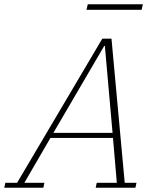

<svg xmlns="http://www.w3.org/2000/svg" viewBox="-65 -879 733 899"><path d="M-40 -23H15L414 -698H457L519 -23H574L569 0H383L388 -23H482L464 -233H171L49 -23H143L138 0H-45ZM185 -257H462L426 -664H423ZM346 -859H604L598 -833H340Z"/></svg>

Font: IBM Plex Serif ExtLt
Style: Italic
Weight: 200
Italic angle: -14°
Designer: Mike Abbink, Paul van der Laan, Pieter van Rosmalen
Foundry: Bold Monday
Version: Version 3.001